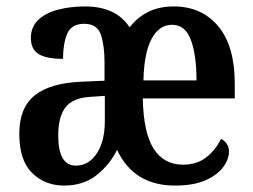

<svg xmlns="http://www.w3.org/2000/svg" viewBox="-20 -567 788 597"><path d="M179 10Q120 10 80 -29Q40 -68 40 -151Q40 -232 88 -270.5Q136 -309 234 -313L305 -316V-373Q305 -426 293.5 -459.5Q282 -493 242 -493Q202 -493 189 -462Q176 -431 176 -384Q124 -384 100 -399Q76 -414 76 -449Q76 -483 99 -505Q122 -527 160.5 -537Q199 -547 244 -547Q341 -547 383 -482Q407 -513 441 -530Q475 -547 520 -547Q607 -547 658.5 -485.5Q710 -424 710 -307V-261H424Q426 -155 457.5 -105Q489 -55 549 -55Q592 -55 621 -77.5Q650 -100 667 -135Q677 -131 684.5 -120.5Q692 -110 692 -96Q692 -72 674 -47.5Q656 -23 619 -6.5Q582 10 524 10Q396 10 344 -101Q322 -56 281 -23Q240 10 179 10ZM591 -317Q591 -396 573.5 -443Q556 -490 515 -490Q475 -490 451.5 -446.5Q428 -403 426 -317ZM216 -52Q256 -52 281 -90Q306 -128 306 -191V-269L263 -266Q206 -263 183.5 -233Q161 -203 161 -146Q161 -52 216 -52Z"/></svg>

Font: Noto Serif Thai Condensed SemiBold
Style: Regular
Weight: 600
Width: 3
Designer: Monotype Design Team
Foundry: Monotype Imaging Inc.
Version: Version 2.002; ttfautohint (v1.8.4.7-5d5b)